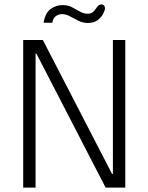

<svg xmlns="http://www.w3.org/2000/svg" viewBox="-20 -849 672 869"><path d="M85 0V-668H174L487 -62H491V-668H547V0H458L145 -606H141V0ZM378 -745Q355 -745 335 -755Q315 -765 297 -775Q279 -785 261 -785Q244 -785 231.5 -775Q219 -765 217 -746H177Q185 -791 209.5 -808.5Q234 -826 263 -826Q287 -826 305.5 -816.5Q324 -807 341 -797Q358 -787 377 -787Q393 -787 401.5 -795Q410 -803 417 -814Q422 -822 427.5 -825.5Q433 -829 439 -829Q445 -829 450 -825Q455 -821 455 -810Q455 -803 447 -787Q439 -771 422 -758Q405 -745 378 -745Z"/></svg>

Font: Atkinson Hyperlegible Mono ExtraLight
Style: Regular
Weight: 200
Monospace: yes
Designer: Elliott Scott, Megan Eiswerth, Linus Boman, Theodore Petrosky, Letters from Sweden
Foundry: Applied Design Works, Letters from Sweden
Version: Version 2.001